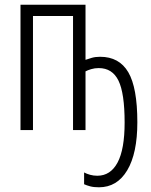

<svg xmlns="http://www.w3.org/2000/svg" viewBox="-20 -552 640 815"><path d="M400 243Q378 243 363 239Q348 235 337 230V180Q348 186 362.5 190Q377 194 393 194Q449 194 479 138Q509 82 509 -32Q509 -156 483 -209.5Q457 -263 399 -263Q382 -263 367 -258.5Q352 -254 343 -249V0H290V-484H120V0H67V-532H343V-298Q354 -302 369.5 -306.5Q385 -311 405 -311Q486 -311 524.5 -245.5Q563 -180 563 -33Q563 99 520 171Q477 243 400 243Z"/></svg>

Font: Noto Sans Mono Light
Style: Regular
Weight: 300
Designer: Monotype Design Team
Foundry: Monotype Imaging Inc.
Version: Version 2.014; ttfautohint (v1.8.4.7-5d5b)